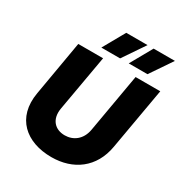

<svg xmlns="http://www.w3.org/2000/svg" viewBox="-211 -1067 1164 1233"><g transform="rotate(30 371.5 -450.0)"><path d="M348 16C509 16 634 -73 663 -243L743 -700H560L484 -264C470 -187 415 -148 352 -148C281 -148 231 -197 246 -285L319 -700H135L65 -294C30 -94 161 16 348 16ZM414 -754 524 -916H366L275 -754ZM617 -754 727 -916H569L478 -754Z"/></g></svg>

Font: Fixel Display ExtraBold
Style: Italic
Weight: 800
Italic angle: -10°
Designer: AlfaBravo + MacPaw
Foundry: Kyrylo Tkachov, Marchela Mozhyna, Serhii Makarenko, Maria Weinstein, Zakhar Kryvoshyya
Version: Version 1.210;Glyphs 3.2 (3217)